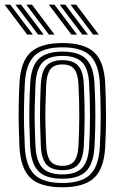

<svg xmlns="http://www.w3.org/2000/svg" viewBox="-40 -793 514 822"><path d="M227.2 8.7Q131.1 8.7 89.7 -32Q48.3 -72.7 43.4 -162Q41.2 -208.8 40.3 -253.3Q39.3 -297.7 40.2 -343.2Q41 -388.7 43.4 -438.4Q48.5 -530.9 92 -569.8Q135.5 -608.7 227.2 -608.7Q320.6 -608.7 363.1 -569.1Q405.6 -529.4 410.3 -438.2Q413.7 -368 413.9 -300.5Q414.2 -233 410.3 -162Q405 -69.5 361.9 -30.4Q318.7 8.7 227.2 8.7ZM227.2 -9.6Q309 -9.6 345.9 -45.7Q382.8 -81.8 387.4 -163.3Q391.1 -232.7 391.1 -297.9Q391 -363.1 387.4 -437.1Q383.2 -517.9 346.6 -554.1Q310 -590.4 227.2 -590.4Q145.5 -590.4 108.2 -554.8Q70.9 -519.2 66.3 -437.1Q63.6 -383.8 62.9 -338.7Q62.1 -293.6 63.1 -251.2Q64.1 -208.9 66.3 -163.2Q70.5 -82.3 107.3 -45.9Q144.1 -9.6 227.2 -9.6ZM227.2 -27.9Q155.1 -27.9 124.1 -60.6Q93 -93.4 89.1 -165.1Q86.8 -212.1 85.9 -255.4Q85 -298.7 85.9 -342.8Q86.8 -386.8 89.3 -435.7Q93.3 -509.4 125.6 -540.8Q158 -572.1 227.2 -572.1Q297.6 -572.1 329.1 -540.2Q360.7 -508.3 364.5 -436.1Q367 -386.2 367.8 -342.2Q368.6 -298.3 367.8 -255.2Q367.1 -212.2 364.5 -164.6Q360.5 -92.8 329.1 -60.4Q297.8 -27.9 227.2 -27.9ZM227.2 -46.3Q285.1 -46.3 311.6 -74.2Q338.1 -102.1 341.7 -166.8Q345.2 -232.1 345.3 -295.2Q345.4 -358.3 341.7 -434Q338.4 -499.3 311.4 -526.5Q284.4 -553.7 227.2 -553.7Q167.3 -553.7 141.4 -525Q115.5 -496.3 112 -433.7Q109.8 -389.2 108.9 -346.5Q107.9 -303.7 108.7 -259.5Q109.6 -215.2 112 -165.8Q115.5 -102 142.1 -74.1Q168.6 -46.3 227.2 -46.3ZM227.2 -64.6Q180.7 -64.6 159.2 -88.3Q137.8 -112.1 134.9 -166.5Q132.7 -214 131.8 -257Q130.8 -300 131.7 -343.1Q132.5 -386.1 134.9 -433Q137.9 -488.7 159.8 -512Q181.6 -535.4 227.2 -535.4Q273.4 -535.4 294.8 -511.7Q316.1 -488.1 318.8 -433.2Q322.6 -356.9 322.4 -294.2Q322.1 -231.5 318.8 -167.4Q315.8 -112.4 294.5 -88.5Q273.3 -64.6 227.2 -64.6ZM227.2 -82.9Q261.7 -82.9 277.6 -103Q293.4 -123 295.9 -168.5Q299.1 -231.5 299.4 -292.5Q299.7 -353.5 295.9 -432.1Q293.7 -476.8 278 -497Q262.2 -517.1 227.2 -517.1Q191.4 -517.1 175.8 -496.5Q160.3 -475.8 157.8 -432Q155.5 -383.8 154.6 -341.7Q153.8 -299.6 154.6 -257.7Q155.5 -215.7 157.8 -167.6Q160.3 -123.5 176.1 -103.2Q191.9 -82.9 227.2 -82.9ZM169.3 -645 72.6 -773H96.9L193.5 -645ZM76.4 -645 -20.2 -773H4L100.7 -645ZM122.9 -645 26.2 -773H50.4L147.1 -645ZM358.6 -645 261.9 -773H286.2L382.8 -645ZM265.7 -645 169.1 -773H193.3L290 -645ZM312.2 -645 215.5 -773H239.7L336.4 -645Z"/></svg>

Font: Big Shoulders Inline Text Thin
Style: Regular
Weight: 100
Designer: Patric King
Foundry: XO Type Co
Version: Version 2.002